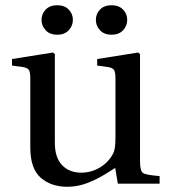

<svg xmlns="http://www.w3.org/2000/svg" viewBox="-20 -703 646 735"><path d="M26 -452V-477L183 -502L190 -496V-156Q190 -100 217.5 -71Q245 -42 291 -42Q330 -42 363.5 -62.5Q397 -83 414 -117Q422 -133 422 -177V-402Q422 -428 416 -436Q410 -444 390 -447L352 -452V-477L509 -502L516 -496V-87Q516 -49 527 -41Q538 -33 591 -29V0H431L421 -60Q420 -59 384 -37Q348 -15 312 -1.5Q276 12 238 12Q175 12 135.5 -23Q96 -58 96 -138V-402Q96 -428 90 -436Q84 -444 64 -447ZM155 -587Q139 -604 139 -627Q139 -650 155 -666.5Q171 -683 199 -683Q227 -683 243 -666.5Q259 -650 259 -627Q259 -604 243 -587Q227 -570 199 -570Q171 -570 155 -587ZM363 -587Q347 -604 347 -627Q347 -650 363 -666.5Q379 -683 407 -683Q435 -683 451 -666.5Q467 -650 467 -627Q467 -604 451 -587Q435 -570 407 -570Q379 -570 363 -587Z"/></svg>

Font: Heuristica
Style: Regular
Weight: 400
Version: Version 1.0.1 ; ttfautohint (v1.4.1)